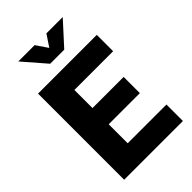

<svg xmlns="http://www.w3.org/2000/svg" viewBox="-260 -978 1072 1072"><g transform="rotate(-45 275.5 -442.5)"><path d="M56 0V-680H520V-551H214V-408H460V-280H214V-130H520V0ZM222 -750 105 -885H234L281 -816L327 -885H456L333 -750Z"/></g></svg>

Font: Cairo ExtraBold
Style: Regular
Weight: 800
Designer: Mohamed Gaber, Accademia di Belle Arti di Urbino
Foundry: Kief Type Foundry, Accademia di Belle Arti di Urbino
Version: Version 3.117